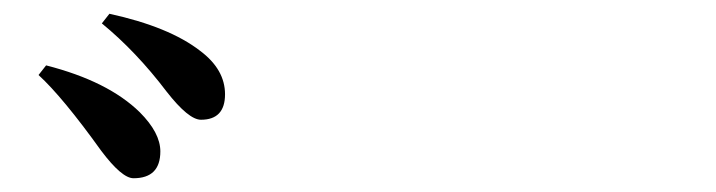

<svg xmlns="http://www.w3.org/2000/svg" viewBox="-20 -868 1040 279"><path d="M127 -649Q71 -727 36 -759L47 -773Q137 -750 183 -705Q213 -675 213 -648Q213 -609 174 -609Q157 -609 127 -649ZM222 -735Q178 -793 128 -834L139 -848Q226 -829 271 -794Q307 -767 307 -731Q307 -694 272 -694Q254 -694 222 -735Z"/></svg>

Font: Source Han Serif JP
Style: Bold
Weight: 700
Designer: Ryoko NISHIZUKA  (kana & ideographs); Frank Grießhammer (Latin, Greek & Cyrillic); Wenlong ZHANG  (bopomofo); Sandoll Co
Foundry: Adobe Systems Incorporated
Version: Version 1.000;PS 1;hotconv 16.6.53;makeotf.lib2.5.65590